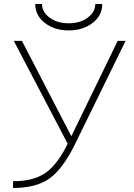

<svg xmlns="http://www.w3.org/2000/svg" viewBox="-20 -939 680 971"><path d="M158.2 -918.9H192.4Q192.4 -877.9 231 -849.6Q269.5 -821.3 327.1 -821.3Q384.8 -821.3 423.3 -849.6Q461.9 -877.9 461.9 -918.9H497.1Q497.1 -860.4 448.2 -822.8Q399.4 -785.2 327.6 -785.2Q255.9 -785.2 207 -822.8Q158.2 -860.4 158.2 -918.9ZM340.8 -250 575.2 -732.4H615.2L358.4 -208Q297.9 -85 230.5 -36.6Q163.1 11.7 45.9 11.7V-22.5Q149.4 -22.5 210 -64.5Q270.5 -106.4 322.3 -211.9L49.8 -732.4H90.8Z"/></svg>

Font: Gen Shin Gothic ExtraLight
Style: Regular
Weight: 100
Designer: [Source Han Sans]
Ryoko NISHIZUKA  (kana & ideographs); Paul D. Hunt (Latin, Greek & Cyrillic); Wenlong ZHANG  (bopomofo
Version: Version 1.002.20150607